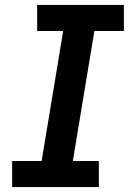

<svg xmlns="http://www.w3.org/2000/svg" viewBox="-20 -755 540 775"><path d="M29 0V-105H148L235 -630H130V-735H480V-630H361L274 -105H379V0Z"/></svg>

Font: Iosevka Curly Slab Extrabold
Style: Italic
Weight: 800
Italic angle: -9°
Monospace: yes
Designer: Belleve Invis
Foundry: Belleve Invis
Version: Version 22.1.2; ttfautohint (v1.8.4)